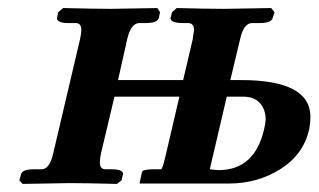

<svg xmlns="http://www.w3.org/2000/svg" viewBox="-20 -454 788 475"><path d="M541 -214.8 499 -35.2Q515.1 -33.2 521 -33.2Q610.8 -33.2 633.8 -136.2Q636.7 -148.4 637.2 -158.2Q637.2 -183.1 623 -199Q608.9 -214.8 582 -214.8ZM574.2 -357.9 549.8 -255.9H576.2Q748 -255.9 748 -165Q748 -151.4 745.1 -134.8Q731 -71.8 674.1 -35.9Q617.2 0 546.9 0H325.2L331.1 -27.8Q332 -34.7 357.9 -35.2H378.9Q382.8 -38.1 392.1 -79.1L423.8 -214.8H263.2L230 -75.2Q227.1 -62 227.1 -51.8Q227.1 -34.7 242.2 -35.2H256.8Q270 -35.2 277.6 -32Q285.2 -28.8 284.2 -22.9L280.8 -7.8L269 1Q190.9 -1 151.9 -1L36.1 1L27.8 -7.8L32.2 -22.9Q35.2 -35.2 64 -35.2H83Q103 -35.2 111.8 -75.2L178.2 -357.9Q181.2 -372.1 181.2 -379.9Q181.2 -397 167 -397H147Q134.8 -397 127.4 -400.4Q120.1 -403.8 121.1 -410.2L124 -423.8L136.2 -434.1Q217.3 -432.1 254.9 -432.1L369.1 -434.1L376 -423.8L373 -410.2Q370.1 -397 340.8 -397H325.2Q304.2 -397 294.9 -357.9L272 -255.9H433.1L457 -357.9Q457 -361.8 458.5 -369.4Q460 -377 460 -379.9Q460 -397 444.8 -397H430.2Q417 -397 408.9 -400.4Q400.9 -403.8 401.9 -410.2L405.8 -423.8L417 -434.1Q495.1 -432.1 534.2 -432.1L650.9 -434.1L659.2 -423.8L654.8 -410.2Q651.9 -397 623 -397H604Q583 -397 574.2 -357.9Z"/></svg>

Font: Linux Libertine
Style: Semibold Italic
Weight: 600
Italic angle: -11.5°
Designer: Philipp H. Poll
Foundry: Philipp H. Poll
Version: Version 5.1.2 ; ttfautohint (v0.9)